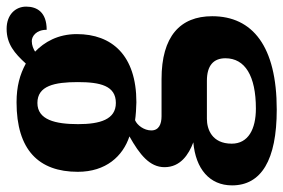

<svg xmlns="http://www.w3.org/2000/svg" viewBox="-165 -462 856 580"><g transform="rotate(-90 263.0 -172.0)"><path d="M222 236C413 236 504 163 504 41C504 -56 443 -112 314 -112H202C178 -112 159 -120 159 -143C159 -165 175 -186 190 -192C201 -190 231 -188 244 -188C386 -188 450 -262 450 -368C450 -425 426 -466 397 -494C405 -499 416 -504 429 -504C443 -504 463 -491 463 -459C516 -459 533 -488 533 -521C533 -553 509 -580 466 -580C420 -580 392 -556 361 -522C328 -540 292 -550 244 -550C100 -550 34 -483 34 -365C34 -280 81 -229 141 -209C86 -178 48 -148 48 -103C48 -55 86 -30 123 -16C43 -9 -7 33 -7 101C-7 189 69 236 222 236ZM242 -250C192 -250 178 -298 178 -364C178 -433 191 -487 242 -487C294 -487 305 -435 305 -365C305 -297 294 -250 242 -250ZM225 173C163 173 119 150 119 100C119 40 163 25 194 25H309C355 25 377 45 377 81C377 140 324 173 225 173Z"/></g></svg>

Font: Noto Serif Tamil SemiCondensed ExtraBold
Style: Regular
Weight: 800
Width: 4
Designer: Indian Type Foundry, Tom Grace, and the Monotype Design Team
Foundry: Monotype Imaging Inc.
Version: Version 2.004